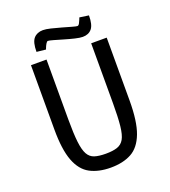

<svg xmlns="http://www.w3.org/2000/svg" viewBox="-155 -975 978 1103"><g transform="rotate(-20 333.5 -424.0)"><path d="M333 14Q259 14 207 -13.5Q155 -41 128.5 -110.5Q102 -180 102 -303V-696H197V-330Q197 -243 203 -191.5Q209 -140 223.5 -114Q238 -88 264.5 -79.5Q291 -71 333 -71Q376 -71 403 -80Q430 -89 444.5 -114.5Q459 -140 464.5 -192Q470 -244 470 -330V-696H565V-312Q565 -184 538 -113Q511 -42 459.5 -14Q408 14 333 14ZM438 -747Q421 -747 391.5 -754Q362 -761 330 -770.5Q298 -780 273.5 -787Q249 -794 241 -794Q235 -794 228.5 -783Q222 -772 218 -761.5Q214 -751 214 -751L158 -757Q158 -816 178.5 -839Q199 -862 235 -862Q253 -862 282 -855Q311 -848 342.5 -839Q374 -830 398.5 -823Q423 -816 430 -816Q437 -816 443 -827Q449 -838 453 -848.5Q457 -859 457 -859L513 -851Q513 -794 493.5 -770.5Q474 -747 438 -747Z"/></g></svg>

Font: Ruda Medium
Style: Regular
Weight: 500
Version: Version 2.001